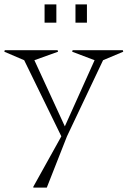

<svg xmlns="http://www.w3.org/2000/svg" viewBox="-79 -627 587 883"><path d="M-59.1 -389.2 -57.1 -396H186L188 -389.2L79.1 -350.1L219.2 -45.9L356 -350.1L252.9 -389.2L254.9 -396H485.8L487.8 -389.2L395 -350.1L229 0L136.2 235.8H74.2V231.9L203.1 0L32.2 -350.1ZM126 -522.9V-606.9H180.2V-522.9ZM268.1 -522.9V-606.9H320.8V-522.9Z"/></svg>

Font: Halibut Thin
Style: Regular
Weight: 250
Designer: Matteo Maggi
Foundry: Collletttivo
Version: Version 3.080 | FøM Fix